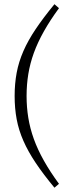

<svg xmlns="http://www.w3.org/2000/svg" viewBox="-20 -740 324 892"><path d="M103.5 -294Q103.5 -242 111.5 -192.8Q119.5 -143.5 137.2 -94.2Q155 -45 183.8 6.2Q212.5 57.5 254 114L233 132Q181.5 70 146 17Q110.5 -36 88.8 -85.5Q67 -135 57.5 -185.8Q48 -236.5 48 -294Q48 -351.5 57.5 -402.2Q67 -453 88.8 -502.8Q110.5 -552.5 146 -605.2Q181.5 -658 233 -720.5L254 -702Q212.5 -645.5 183.8 -594.2Q155 -543 137.2 -494Q119.5 -445 111.5 -395.8Q103.5 -346.5 103.5 -294Z"/></svg>

Font: Newsreader 14pt Light
Style: Regular
Weight: 300
Designer: Hugues Gentile
Foundry: Production Type
Version: Version 1.003